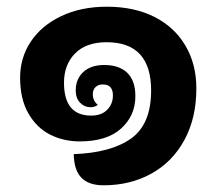

<svg xmlns="http://www.w3.org/2000/svg" viewBox="-20 -490 646 573"><path d="M200 -30Q311 -34 371 -76.5Q431 -119 431 -220Q431 -364 298 -364Q237 -364 204 -330.5Q171 -297 171 -243Q171 -145 252 -145Q283 -145 300 -162.5Q317 -180 317 -205Q317 -238 287 -238Q273 -238 265 -230Q257 -222 257 -209Q257 -189 272 -177Q263 -170 250 -170Q232 -170 219 -183.5Q206 -197 206 -220Q206 -254 228.5 -275Q251 -296 291 -296Q336 -296 360 -272.5Q384 -249 384 -203Q384 -145 341.5 -106.5Q299 -68 218 -68Q170 -68 130 -88Q90 -108 65 -151Q40 -194 40 -258Q40 -318 72 -366Q104 -414 163 -442Q222 -470 299 -470Q380 -470 440 -440Q500 -410 533 -354.5Q566 -299 566 -226Q566 -138 530.5 -72.5Q495 -7 432 28Q369 63 289 63Q245 63 223 40.5Q201 18 200 -30Z"/></svg>

Font: Krub
Style: Bold
Weight: 700
Version: Version 1.000; ttfautohint (v1.6)